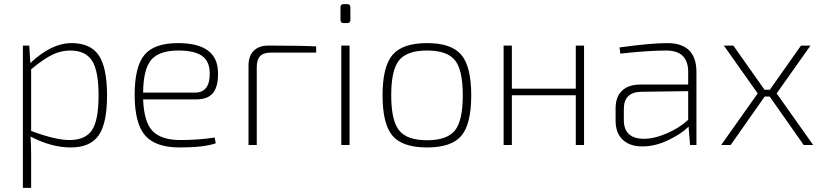

<svg xmlns="http://www.w3.org/2000/svg" viewBox="-20 -703 3996 931"><path d="M122 -482 127 -397Q229 -494 327 -494Q419 -494 459 -434.5Q499 -375 499 -240Q499 -104 458 -46Q417 12 323 12Q229 12 128 -41Q131 -6 131 53V208H91V-482ZM131 -367V-68Q249 -24 317 -24Q394 -24 426 -72Q458 -120 458 -240Q458 -359 426.5 -408.5Q395 -458 320 -458Q275 -458 232.5 -437Q190 -416 131 -367Z M931 -221H674Q678 -111 720 -67.5Q762 -24 856 -24Q941 -24 1021 -36L1026 -8Q968 12 851 12Q734 12 683.5 -46.5Q633 -105 633 -243Q633 -381 681 -437.5Q729 -494 843 -494Q1035 -494 1037 -352Q1039 -286 1014 -253.5Q989 -221 931 -221ZM674 -254H925Q999 -254 997 -350Q996 -407 959 -432.5Q922 -458 845 -458Q752 -458 713.5 -413Q675 -368 674 -254Z M1185 0V-385Q1185 -431 1210 -456.5Q1235 -482 1281 -482Q1436 -482 1513 -478V-448H1294Q1258 -448 1241.5 -431Q1225 -414 1225 -377V0Z M1646 -683H1664Q1679 -683 1679 -667V-607Q1679 -591 1664 -591H1646Q1631 -591 1631 -607V-667Q1631 -683 1646 -683ZM1675 0H1635V-482H1675Z M2051 -494Q2169 -494 2217 -437Q2265 -380 2265 -241Q2265 -101 2217 -44.5Q2169 12 2051 12Q1932 12 1883.5 -44.5Q1835 -101 1835 -241Q1835 -380 1883.5 -437Q1932 -494 2051 -494ZM2186 -411Q2148 -458 2051 -458Q1954 -458 1915.5 -411Q1877 -364 1877 -241Q1877 -118 1915.5 -70.5Q1954 -23 2051 -23Q2148 -23 2186 -70.5Q2224 -118 2224 -241Q2224 -364 2186 -411Z M2812 -482V0H2772V-241H2462V0H2422V-482H2462V-273H2772V-482Z M2988 -443 2984 -473Q3136 -494 3215 -494Q3357 -494 3357 -354V0H3326L3319 -89Q3284 -54 3220.5 -23.5Q3157 7 3095 7Q3034 7 2999.5 -25.5Q2965 -58 2965 -118V-178Q2965 -233 2996 -263Q3027 -293 3085 -293H3317V-354Q3317 -458 3210 -458Q3123 -458 2988 -443ZM3005 -175V-121Q3005 -32 3099 -30Q3149 -29 3211.5 -55.5Q3274 -82 3317 -122V-261L3089 -258Q3005 -256 3005 -175Z M3712 -235H3688L3523 0H3477L3654 -250L3490 -482H3536L3687 -268H3713L3864 -482H3910L3746 -250L3923 0H3877Z"/></svg>

Font: Exo 2.0 Extra Light
Style: Regular
Weight: 250
Designer: Natanael Gama
Version: Version 1.001;PS 001.001;hotconv 1.0.70;makeotf.lib2.5.58329